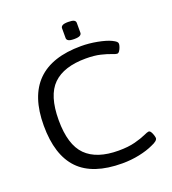

<svg xmlns="http://www.w3.org/2000/svg" viewBox="-153 -977 987 1099"><g transform="rotate(-20 340.0 -427.5)"><path d="M404 6Q225 6 139.5 -82.5Q54 -171 54 -351Q54 -706 410 -706Q458 -706 508 -696.5Q558 -687 588 -673Q606 -664 612.5 -658Q619 -652 619 -644Q619 -637 615 -625Q611 -613 604.5 -603.5Q598 -594 590 -594Q582 -594 559.5 -603Q537 -612 500 -621Q463 -630 411 -630Q277 -630 211 -565.5Q145 -501 145 -351Q145 -201 210.5 -135.5Q276 -70 409 -70Q468 -70 509.5 -81Q551 -92 575 -103Q599 -114 606 -114Q614 -114 620 -104Q626 -94 629.5 -82Q633 -70 633 -65Q633 -48 594 -32Q558 -15 508 -4.5Q458 6 404 6ZM388 -757Q363 -757 353 -763Q343 -769 343 -779V-839Q343 -849 353 -855Q363 -861 388 -861Q413 -861 423 -855.5Q433 -850 433 -839V-779Q433 -769 423 -763Q413 -757 388 -757Z"/></g></svg>

Font: Asap Semi Expanded
Style: Regular
Weight: 400
Width: 6
Designer: Pablo Cosgaya
Foundry: Omnibus-Type
Version: Version 3.001; ttfautohint (v1.8.4.7-5d5b)